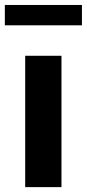

<svg xmlns="http://www.w3.org/2000/svg" viewBox="-36 -768 356 788"><path d="M216.3 0V-539.1H67.4V0ZM300.3 -664.1V-747.6H-16.1V-664.1Z"/></svg>

Font: Winston
Style: Bold
Weight: 700
Designer: Vernon Adams, Kim Jin-seong, David Berlow, Cristiano Sobral
Foundry: The Winston Project Authors
Version: Version 3.004